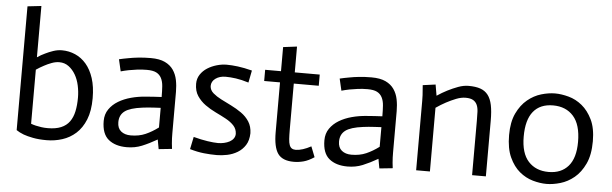

<svg xmlns="http://www.w3.org/2000/svg" viewBox="-49 -928 3539 1111"><g transform="rotate(5 1721.0 -372.5)"><path d="M71 -749 151 -758V-460Q173 -475 197 -486Q217 -496 242 -504.5Q267 -513 292 -513Q333 -513 369.5 -497Q406 -481 433.5 -449Q461 -417 477 -368Q493 -319 493 -252Q493 -178 472.5 -127.5Q452 -77 417.5 -46Q383 -15 339 -1Q295 13 249 13Q203 13 169.5 6.5Q136 0 114 -8Q88 -18 71 -30ZM151 -74Q164 -69 179 -65.5Q194 -62 211.5 -59.5Q229 -57 249 -57Q295 -57 326 -70Q357 -83 375 -108Q393 -133 400.5 -168.5Q408 -204 408 -248Q408 -283 400.5 -318Q393 -353 377 -380.5Q361 -408 337.5 -425.5Q314 -443 283 -443Q262 -443 239 -434.5Q216 -426 196 -415Q173 -403 151 -388Z M890 -231Q870 -230 852 -229Q834 -228 816.5 -226.5Q799 -225 785 -223Q713 -214 683 -191.5Q653 -169 653 -127Q653 -92 674.5 -74.5Q696 -57 731 -57Q779 -57 816.5 -73.5Q854 -90 890 -117ZM889 -47Q842 -20 801.5 -3.5Q761 13 714 13Q647 13 607.5 -19.5Q568 -52 568 -127Q568 -166 588 -195Q608 -224 640.5 -243.5Q673 -263 714 -274Q755 -285 798 -288Q816 -290 845 -291.5Q874 -293 890 -294Q890 -329 888 -356.5Q886 -384 876 -403.5Q866 -423 846.5 -433Q827 -443 791 -443Q762 -443 735 -439.5Q708 -436 687 -432Q662 -427 641 -421L625 -490Q650 -496 679 -501Q704 -506 737 -509.5Q770 -513 808 -513Q859 -513 890.5 -498Q922 -483 939.5 -457.5Q957 -432 963.5 -399.5Q970 -367 970 -331V-91Q970 -77 970.5 -61.5Q971 -46 972.5 -31Q974 -16 976 0L899 8Z M1383 -421Q1341 -434 1308.5 -438.5Q1276 -443 1249 -443Q1214 -443 1190.5 -426Q1167 -409 1167 -382Q1168 -358 1188 -341Q1208 -324 1234.5 -310.5Q1261 -297 1293.5 -281Q1326 -265 1354.5 -245Q1383 -225 1401 -197Q1419 -169 1420 -130Q1419 -88 1401.5 -60.5Q1384 -33 1356.5 -16.5Q1329 0 1297 6.5Q1265 13 1237 13Q1201 13 1162.5 9Q1124 5 1080 -8L1095 -80Q1140 -68 1177 -62.5Q1214 -57 1238 -57Q1256 -57 1273.5 -61Q1291 -65 1305 -72.5Q1319 -80 1327.5 -92Q1336 -104 1336 -119Q1335 -147 1317 -166.5Q1299 -186 1270.5 -201.5Q1242 -217 1209.5 -232.5Q1177 -248 1148.5 -268.5Q1120 -289 1101 -317.5Q1082 -346 1082 -388Q1082 -418 1097.5 -441.5Q1113 -465 1137.5 -480.5Q1162 -496 1191.5 -504.5Q1221 -513 1249 -513Q1278 -513 1314 -508.5Q1350 -504 1397 -492Z M1645 -653V-503H1790V-438H1645V-171Q1645 -138 1646.5 -116Q1648 -94 1653 -81Q1658 -68 1667 -62.5Q1676 -57 1690 -57Q1728 -58 1778 -85L1802 -24Q1769 -2 1740.5 5.5Q1712 13 1684 13Q1618 13 1591.5 -24.5Q1565 -62 1565 -149V-438H1473V-503H1565V-643Z M2172 -231Q2152 -230 2134 -229Q2116 -228 2098.5 -226.5Q2081 -225 2067 -223Q1995 -214 1965 -191.5Q1935 -169 1935 -127Q1935 -92 1956.5 -74.5Q1978 -57 2013 -57Q2061 -57 2098.5 -73.5Q2136 -90 2172 -117ZM2171 -47Q2124 -20 2083.5 -3.5Q2043 13 1996 13Q1929 13 1889.5 -19.5Q1850 -52 1850 -127Q1850 -166 1870 -195Q1890 -224 1922.5 -243.5Q1955 -263 1996 -274Q2037 -285 2080 -288Q2098 -290 2127 -291.5Q2156 -293 2172 -294Q2172 -329 2170 -356.5Q2168 -384 2158 -403.5Q2148 -423 2128.5 -433Q2109 -443 2073 -443Q2044 -443 2017 -439.5Q1990 -436 1969 -432Q1944 -427 1923 -421L1907 -490Q1932 -496 1961 -501Q1986 -506 2019 -509.5Q2052 -513 2090 -513Q2141 -513 2172.5 -498Q2204 -483 2221.5 -457.5Q2239 -432 2245.5 -399.5Q2252 -367 2252 -331V-91Q2252 -77 2252.5 -61.5Q2253 -46 2254.5 -31Q2256 -16 2258 0L2181 8Z M2394 -403Q2395 -424 2389 -494L2463 -504L2474 -440Q2504 -460 2533.5 -475Q2563 -490 2594 -501.5Q2625 -513 2654 -513Q2695 -513 2722.5 -503.5Q2750 -494 2767 -472Q2784 -450 2791.5 -414Q2799 -378 2799 -324V0H2719V-315Q2719 -345 2718 -368.5Q2717 -392 2709.5 -408.5Q2702 -425 2686.5 -434Q2671 -443 2643 -443Q2617 -443 2588 -431.5Q2559 -420 2531 -405Q2503 -390 2474 -370V0H2394Z M2997 -249Q2997 -152 3040.5 -104.5Q3084 -57 3158 -57Q3231 -57 3272 -104Q3313 -151 3313 -245Q3313 -345 3269.5 -394Q3226 -443 3151 -443Q3076 -443 3036.5 -394.5Q2997 -346 2997 -249ZM2912 -250Q2912 -326 2936 -376.5Q2960 -427 2997 -457.5Q3034 -488 3076.5 -500.5Q3119 -513 3157 -513Q3193 -513 3235.5 -501.5Q3278 -490 3314 -460.5Q3350 -431 3374 -381.5Q3398 -332 3398 -256Q3398 -177 3373.5 -125Q3349 -73 3312 -42.5Q3275 -12 3232 0.5Q3189 13 3152 13Q3114 13 3072 1Q3030 -11 2994.5 -40.5Q2959 -70 2935.5 -121Q2912 -172 2912 -250Z"/></g></svg>

Font: Actor
Style: Regular
Weight: 400
Designer: Thomas Junold
Foundry: Thomas Junold
Version: Version 1.001